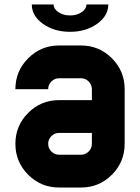

<svg xmlns="http://www.w3.org/2000/svg" viewBox="-20 -838 626 858"><path d="M244.1 -146.5H341.8Q361.8 -146.5 376.2 -160.9Q390.6 -175.3 390.6 -195.3V-244.1H244.1Q224.1 -244.1 209.7 -229.7Q195.3 -215.3 195.3 -195.3Q195.3 -175.3 209.7 -160.9Q224.1 -146.5 244.1 -146.5ZM341.8 0H244.1Q163.1 0 106 -57.1Q48.8 -114.3 48.8 -195.3Q48.8 -276.4 106 -333.5Q163.1 -390.6 244.1 -390.6H390.6V-439.5Q390.6 -459.5 376.2 -473.9Q361.8 -488.3 341.8 -488.3H244.1Q224.1 -488.3 209.7 -473.9Q195.3 -459.5 195.3 -439.5H48.8Q48.8 -520.5 106 -577.6Q163.1 -634.8 244.1 -634.8H341.8Q422.9 -634.8 480 -577.6Q537.1 -520.5 537.1 -439.5V-195.3Q537.1 -114.3 480 -57.1Q422.9 0 341.8 0ZM366.2 -817.9H463.9Q463.9 -767.1 413.8 -731.4Q363.8 -695.8 293 -695.8Q222.2 -695.8 172.1 -731.4Q122.1 -767.1 122.1 -817.9H219.7Q219.7 -797.9 241.5 -783.4Q263.2 -769 293 -769Q323.2 -769 344.7 -783.4Q366.2 -797.9 366.2 -817.9Z"/></svg>

Font: Audex
Style: Regular
Weight: 400
Designer: GGBotNet
Foundry: GGBotNet
Version: 1.00